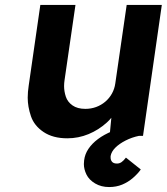

<svg xmlns="http://www.w3.org/2000/svg" viewBox="-20 -549 674 776"><path d="M252 10Q194 10 156 -15.5Q118 -41 105 -79.5Q92 -118 92 -154Q92 -177 96 -203L143 -529H285L241 -226Q239 -213 239 -201Q239 -180 246 -158.5Q253 -137 273 -123Q293 -109 325 -109Q348 -109 368.5 -116.5Q389 -124 405.5 -138Q422 -152 432.5 -171Q443 -190 446 -212L492 -529H634L558 0H423L430 -73Q422 -63 412 -54Q379 -24 338 -7Q297 10 252 10ZM421 207Q389 207 364.5 192.5Q340 178 329.5 156.5Q319 135 319 114Q319 107 320 99Q323 74 337.5 52.5Q352 31 376 13Q400 -5 434 -19Q468 -33 511 -45L542 0Q513 6 487.5 19Q462 32 446 48Q430 64 427 82Q427 85 427 88Q427 98 433 105Q439 112 453 112Q463 112 471.5 106Q480 100 489 88L549 136Q537 153 517.5 170Q498 187 474 197Q450 207 421 207Z"/></svg>

Font: Lexend SemBd
Style: Italic
Weight: 600
Italic angle: -8.13011°
Designer: Bonnie Shaver-Troup, Thomas Jockin
Foundry: Lexend
Version: Version 1.007